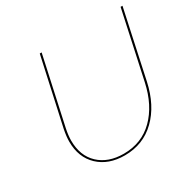

<svg xmlns="http://www.w3.org/2000/svg" viewBox="-147 -813 983 973"><g transform="rotate(-30 344.5 -326.5)"><path d="M107 -196Q107 -226 115 -266L201 -658H212L126 -264Q118 -226 118 -196Q118 -107 172 -56Q226 -5 317 -5Q422 -5 492.5 -75Q563 -145 589 -265L674 -658H685L600 -263Q573 -139 499 -67Q425 5 317 5Q222 5 164.5 -49.5Q107 -104 107 -196Z"/></g></svg>

Font: Ysabeau Infant Hairline
Style: Italic
Weight: 100
Italic angle: -12°
Designer: Christian Thalmann (Catharsis Fonts)
Version: Version 0.003